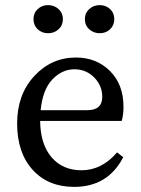

<svg xmlns="http://www.w3.org/2000/svg" viewBox="-20 -716 550 751"><path d="M410.5 -601.5Q394 -586 370 -586Q346 -586 329 -601.5Q312 -617 312 -641Q312 -665 329 -680.5Q346 -696 370 -696Q394 -696 410.5 -680.5Q427 -665 427 -641Q427 -617 410.5 -601.5ZM209 -601.5Q192 -586 168 -586Q144 -586 127.5 -601.5Q111 -617 111 -641Q111 -665 127.5 -680.5Q144 -696 168 -696Q192 -696 209 -680.5Q226 -665 226 -641Q226 -617 209 -601.5ZM139 -285H321Q380 -285 380 -337Q380 -381 348.5 -413Q317 -445 271 -445Q223 -445 185 -405.5Q147 -366 139 -285ZM456 -243H137Q138 -152 181.5 -101Q225 -50 299 -50Q378 -50 438 -120L462 -101Q402 15 270 15Q168 15 107.5 -52Q47 -119 47 -233Q47 -346 114 -418.5Q181 -491 277 -491Q357 -491 410 -438.5Q463 -386 463 -298Q463 -266 456 -243Z"/></svg>

Font: TypoPRO Source Serif Pro
Style: Regular
Weight: 400
Designer: Frank Grießhammer
Foundry: Adobe Systems Incorporated
Version: Version 1.017;PS 1.0;hotconv 1.0.79;makeotf.lib2.5.61930